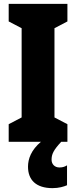

<svg xmlns="http://www.w3.org/2000/svg" viewBox="-20 -734 394 994"><path d="M247 93C247 65 256 44 297 0H329V-91L262 -126V-588L329 -623V-714H25V-623L92 -588V-126L25 -91V0H192C141 43 125 89 125 129C125 198 167 240 252 240C285 240 311 232 327 225V122C317 128 306 133 288 133C262 133 247 115 247 93Z"/></svg>

Font: Noto Sans Gujarati ExtraCondensed Black
Style: Regular
Weight: 900
Width: 2
Designer: Jelle Bosma - Monotype Design Team, Universal Thirst
Foundry: Monotype Imaging Inc.
Version: Version 2.106